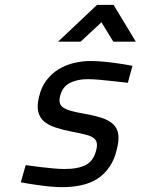

<svg xmlns="http://www.w3.org/2000/svg" viewBox="-20 -762 581 793"><path d="M508 -420Q476 -423 446 -427Q420 -430 391.5 -432.5Q363 -435 341 -435Q299 -435 268 -419Q237 -403 228 -364Q220 -334 239.5 -319Q259 -304 324 -293Q370 -285 400.5 -275Q431 -265 448 -248.5Q465 -232 468.5 -207.5Q472 -183 463 -147Q453 -103 432 -72.5Q411 -42 382 -23.5Q353 -5 316 3Q279 11 236 11Q211 11 182 8Q153 5 127 1Q97 -3 66 -9L86 -80Q117 -76 147 -72Q173 -69 199.5 -66.5Q226 -64 246 -64Q303 -64 335 -81Q367 -98 378 -144Q382 -161 379.5 -172.5Q377 -184 366.5 -192Q356 -200 335.5 -205.5Q315 -211 282 -217Q241 -225 210.5 -235Q180 -245 162 -260.5Q144 -276 138 -300.5Q132 -325 141 -361Q150 -402 172 -430.5Q194 -459 223 -476.5Q252 -494 286 -502Q320 -510 353 -510Q381 -510 411.5 -507Q442 -504 468 -500Q498 -496 527 -490ZM381 -742H449L541 -590H448L399 -670L313 -590H220Z"/></svg>

Font: Panefresco 500wt
Style: Italic
Weight: 700
Foundry: Campivisivi & Chank Co
Version: Version 1.000